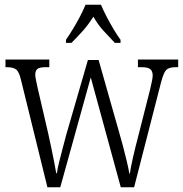

<svg xmlns="http://www.w3.org/2000/svg" viewBox="-20 -786 769 806"><path d="M68 -451Q60 -485 47.5 -494.5Q35 -504 8 -504H3V-536H187V-504H173Q147 -504 137.5 -497Q128 -490 128 -472Q128 -465 131.5 -447.5Q135 -430 138 -417L183 -223Q188 -199 195 -167Q202 -135 207.5 -105.5Q213 -76 216 -59H219Q221 -76 228 -105Q235 -134 243.5 -165Q252 -196 258 -220L349 -534H394L480 -231Q487 -207 496 -173.5Q505 -140 512.5 -108Q520 -76 523 -57H525Q529 -84 538.5 -126Q548 -168 562 -221L610 -410Q614 -428 617.5 -444Q621 -460 621 -469Q621 -487 611 -495.5Q601 -504 575 -504H559V-536H728V-504H718Q690 -504 678.5 -493Q667 -482 656 -440L543 0H487L361 -461L233 0H179ZM257 -619Q270 -638 286 -664Q302 -690 316 -717Q330 -744 339 -766H404Q413 -744 427 -717Q441 -690 456.5 -664Q472 -638 486 -619V-606H462Q436 -633 413 -658.5Q390 -684 372 -716Q352 -684 329.5 -658.5Q307 -633 280 -606H257Z"/></svg>

Font: Noto Serif Bengali Condensed Light
Style: Regular
Weight: 300
Width: 3
Designer: Juan Bruce, Universal Thirst, Indian Type Foundry and the Monotype Design Team.
Foundry: Monotype Imaging Inc.
Version: Version 2.003; ttfautohint (v1.8.4.7-5d5b)